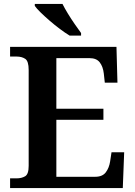

<svg xmlns="http://www.w3.org/2000/svg" viewBox="-20 -951 683 971"><path d="M31 0V-49H64Q89 -49 107 -59.5Q125 -70 125 -112V-597Q125 -642 107.5 -653.5Q90 -665 64 -665H31V-714H569L574 -533H510L505 -579Q501 -614 484.5 -635.5Q468 -657 433 -657H265V-401H503V-345H265V-57H462Q498 -57 515 -79.5Q532 -102 537 -135L544 -181H608L601 0ZM332 -771Q309 -785 283 -804.5Q257 -824 231.5 -846Q206 -868 185.5 -888Q165 -908 156 -921V-931H296Q307 -909 323.5 -882Q340 -855 358 -829Q376 -803 390 -784V-771Z"/></svg>

Font: Noto Naskh Arabic SemiBold
Style: Regular
Weight: 600
Designer: Monotype Design Team, David Williams, Mohamad Dakak and Nizar Qandah
Foundry: Monotype Imaging Inc.
Version: Version 2.016